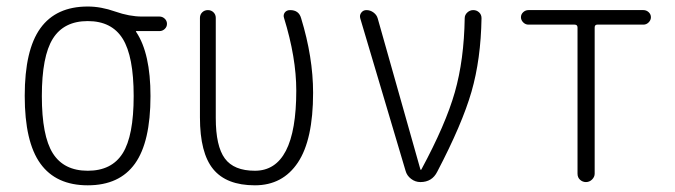

<svg xmlns="http://www.w3.org/2000/svg" viewBox="-20 -550 2040 580"><path d="M350.6 -433.1Q317.4 -486.3 245.1 -486.3Q172.9 -486.3 139.6 -433.1Q106.4 -379.9 106.4 -259.8Q106.4 -139.6 139.6 -86.9Q172.9 -34.2 245.1 -34.2Q317.4 -34.2 350.6 -86.9Q383.8 -139.6 383.8 -259.8Q383.8 -379.9 350.6 -433.1ZM245.1 -530.3Q285.2 -530.3 328.1 -515.1Q371.1 -500 409.2 -500H461.9Q470.7 -500 477.5 -493.7Q484.4 -487.3 484.4 -478Q484.4 -468.8 477.5 -462.4Q470.7 -456.1 461.9 -456.1H391.6Q390.6 -456.1 390.6 -455.1Q390.6 -454.1 391.1 -454.1Q391.6 -454.1 391.6 -453.1Q434.6 -388.7 434.6 -259.8Q434.6 -121.1 387.7 -55.7Q340.8 9.8 245.1 9.8Q149.4 9.8 102.1 -55.7Q54.7 -121.1 54.7 -260.3Q54.7 -399.4 102.1 -464.8Q149.4 -530.3 245.1 -530.3Z M750 9.8Q664.1 9.8 624 -39.1Q584 -87.9 584 -195.3V-496.1Q584 -505.9 590.8 -512.7Q597.7 -519.5 607.9 -519.5Q618.2 -519.5 625 -512.7Q631.8 -505.9 631.8 -496.1V-193.4Q631.8 -108.4 659.2 -71.3Q686.5 -34.2 750 -34.2Q875 -34.2 875 -276.4Q875 -376 837.9 -496.1Q835 -504.9 840.3 -512.2Q845.7 -519.5 856.4 -519.5Q882.8 -519.5 889.6 -495.1Q925.8 -377 925.8 -269.5Q925.8 -127.9 879.9 -59.1Q834 9.8 750 9.8Z M1205.1 -34.2 1068.4 -494.1Q1065.4 -503.9 1071.3 -511.7Q1077.1 -519.5 1086.9 -519.5Q1098.6 -519.5 1108.4 -512.2Q1118.2 -504.9 1121.1 -494.1L1250 -38.1Q1250 -37.1 1251 -37.1Q1252.9 -37.1 1252.9 -38.1Q1326.2 -173.8 1354 -271.5Q1381.8 -369.1 1383.8 -495.1Q1383.8 -504.9 1391.6 -512.2Q1399.4 -519.5 1409.7 -519.5Q1419.9 -519.5 1427.2 -512.7Q1434.6 -505.9 1434.6 -495.1Q1432.6 -371.1 1404.3 -272.9Q1376 -174.8 1300.8 -31.2Q1285.2 0 1250 0Q1234.4 0 1221.7 -9.8Q1209 -19.5 1205.1 -34.2Z M1576.2 -475.6Q1567.4 -475.6 1560.5 -482.4Q1553.7 -489.3 1553.7 -498Q1553.7 -506.8 1560.5 -513.2Q1567.4 -519.5 1576.2 -519.5H1923.8Q1932.6 -519.5 1939.5 -513.2Q1946.3 -506.8 1946.3 -498Q1946.3 -489.3 1939.5 -482.4Q1932.6 -475.6 1923.8 -475.6H1784.2Q1776.4 -475.6 1776.4 -466.8V-25.4Q1776.4 -15.6 1768.6 -7.8Q1760.7 0 1750 0Q1740.2 0 1732.4 -6.8Q1724.6 -13.7 1724.6 -25.4V-466.8Q1724.6 -475.6 1715.8 -475.6Z"/></svg>

Font: Rounded-X Mgen+ 2m light
Style: Regular
Weight: 200
Designer: [Source Han Sans]
Ryoko NISHIZUKA  (kana & ideographs); Paul D. Hunt (Latin, Greek & Cyrillic); Wenlong ZHANG  (bopomofo
Version: Version 1.059.20150602